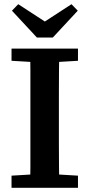

<svg xmlns="http://www.w3.org/2000/svg" viewBox="-20 -896 427 916"><path d="M35 0V-58L170 -66H217L352 -58V0ZM124 0Q125 -51 125 -101.5Q125 -152 125 -203.5Q125 -255 125 -306V-358Q125 -409 125 -460Q125 -511 125 -562Q125 -613 124 -664H263Q262 -614 261.5 -563Q261 -512 261 -461Q261 -410 261 -358V-307Q261 -256 261 -204.5Q261 -153 261.5 -102Q262 -51 263 0ZM35 -606V-664H352V-606L217 -598H170ZM67 -876 239 -764H149L321 -876L351 -845L232 -717H156L37 -845Z"/></svg>

Font: Source Serif 4 SemiBold
Style: Regular
Weight: 600
Designer: Frank Grießhammer
Foundry: Adobe Systems Incorporated
Version: Version 4.004;hotconv 1.0.116;makeotfexe 2.5.65601